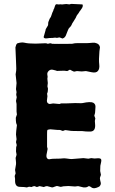

<svg xmlns="http://www.w3.org/2000/svg" viewBox="-20 -982 602 1008"><path d="M479 -389.2 475.1 -374.5 480 -361.8Q481 -359.9 479.5 -355.5Q478 -351.1 478 -346.7Q478 -341.8 479 -333Q483.4 -293.5 456.5 -291.5Q451.2 -291 441.4 -291.5Q431.6 -292 429.2 -292L411.1 -293.9Q355 -293.9 353 -294.9L325.2 -298.8Q322.3 -299.8 316.4 -296.9Q310.5 -293.9 308.1 -294.9L297.9 -298.8Q296.9 -299.8 290 -299.8H282.2L244.1 -303.2Q230 -301.8 228.5 -298.8Q227.1 -295.9 227.1 -278.8V-211.4L230 -200.2Q230 -196.3 225.6 -177.2Q221.2 -158.7 227.1 -151.4Q232.9 -144 242.2 -146.5Q251.5 -148.9 275.9 -148.9Q299.8 -148.9 308.6 -150.4Q317.4 -151.9 332.5 -149.4Q347.2 -147 356 -147Q364.3 -147 418 -151.9L443.8 -148.9L459 -151.9L476.1 -149.9Q499 -152.8 506.8 -149.4Q514.6 -146 510.7 -129.9Q506.8 -113.8 506.8 -111.8L505.9 -84L509.8 -64.9Q509.8 -62 506.3 -53.7Q502.9 -45.4 506.3 -33.7Q509.8 -22 509.3 -16.6Q508.8 -11.2 502.9 -3.9Q498 0 486.3 3.9Q468.8 9.8 458 0.5Q447.3 -8.3 440.9 -2Q439.9 -1 438 -0.5Q436 0 434.1 1Q432.1 2 418.9 2L390.1 -4.9L374 -2.9L346.2 -4.9Q341.3 -5.9 330.1 -4.9Q318.8 -3.9 313 -3.9L299.8 -1Q295.9 -1 288.6 -3.4Q281.2 -5.9 277.3 -5.4Q273.4 -4.9 265.6 -1.5Q258.3 2 253.4 2L227.1 -4.9Q219.7 -4.9 210 0L188 -4.9Q186 -4.9 173.8 0L161.1 -4.9Q154.8 -4.9 145 0Q143.1 0 139.2 -1Q130.9 -2.9 121.1 2L106.9 0L84.5 -1Q59.1 -1 59.1 -32.7V-43L57.1 -58.1L62 -71.8L59.1 -89.8L64 -119.1Q64.9 -125 63.5 -136.7Q62 -148.4 62 -152.8Q66.9 -167.5 66.9 -170.9L64 -187Q64 -205.1 64.9 -209L67.9 -220.2L64 -235.8L66.9 -251L64 -275.9Q64 -288.6 68.8 -325.2L64.9 -335.9Q63 -345.7 63 -363.8L68.8 -380.9L66.9 -396V-436L64 -452.1L67.9 -472.2Q67.9 -474.1 65.9 -480Q64 -485.8 66.9 -498L64 -514.2L66.9 -545.9L62 -591.8L64.9 -610.8Q65.9 -620.1 64.9 -637.7Q64 -655.3 64 -662.1L61 -732.9Q62 -734.9 62.5 -738.3Q64 -748 69.8 -753.9Q92.8 -761.7 108.4 -757.8Q127.4 -752.9 167 -752.9L217.8 -754.9Q225.1 -754.9 231 -752L243.2 -754.9Q248 -754.9 253.9 -752Q272 -751 357.9 -752L373 -754.9Q382.8 -755.9 405.3 -755.4Q427.7 -754.9 434.6 -755.4Q441.4 -755.9 450.2 -756.3Q458 -756.8 467.8 -757.8Q477.5 -758.8 486.8 -754.9Q502 -750 504.9 -733.9L502 -712.9Q498 -667 501 -644Q503.9 -621.1 494.1 -609.4Q484.4 -597.7 460 -603Q435.1 -608.9 431.2 -608.9L409.2 -606.9L383.8 -608.9L370.1 -606Q366.2 -606 358.4 -610.4Q350.6 -614.7 347.2 -616.2L333 -608.9L316.9 -610.8Q291 -610.8 285.6 -609.9Q280.3 -608.9 278.3 -609.9Q276.4 -610.8 273.4 -611.8Q270.5 -612.8 257.8 -615.7Q245.1 -618.7 235.8 -609.9Q226.6 -601.1 228.5 -589.8Q231 -578.1 229.5 -574.2Q228 -570.3 229.5 -560.5Q231 -550.8 231 -545.9L229 -528.8L231.9 -516.1Q231.9 -500 227.1 -490.2L229 -477.1L226.1 -452.1Q227.1 -438 241.2 -436L258.8 -439L292 -436L300.8 -439H324.2L375 -440.9Q378.9 -440.9 394 -440.4Q409.2 -439.9 413.6 -440.9Q454.1 -449.7 469.2 -442.9Q483.4 -435.1 481 -417Q480 -412.1 480 -402.3Q480 -392.6 479 -389.2ZM368.2 -960.9 409.2 -959H412.1Q414.1 -959 414.6 -953.1Q415 -947.3 411.1 -940.4Q407.2 -933.6 402.8 -928.2Q397.9 -922.9 395.5 -918Q393.1 -913.1 387.2 -906.2Q381.8 -899.4 379.9 -893.6Q377.9 -887.7 373.5 -881.8Q369.1 -875 366.7 -870.6Q364.3 -866.2 361.3 -862.3Q358.4 -858.4 356 -851.6Q353 -844.2 346.2 -838.4Q339.4 -832.5 336.4 -822.8Q333 -813 331.5 -810.5Q330.1 -808.6 328.1 -801.8Q322.8 -783.7 308.1 -779.8L293.9 -785.2Q291 -786.1 284.7 -784.2Q278.3 -782.2 274.4 -783.7Q270.5 -785.2 262.7 -783.7Q254.9 -782.2 249 -782.7Q243.2 -783.2 227.5 -780.8Q211.9 -778.3 209 -787.1L219.2 -823.2Q219.2 -827.1 220.7 -829.6Q222.2 -832 226.1 -838.9Q230 -845.7 231.4 -847.7Q232.9 -849.6 232.9 -857.9Q232.9 -866.2 234.9 -869.1Q236.8 -872.1 238.8 -878.9Q241.2 -885.7 244.1 -888.7Q247.1 -891.6 251 -904.3Q254.9 -917 257.3 -920.9Q259.8 -924.8 260.7 -929.7Q261.7 -934.6 264.2 -937Q265.1 -939 267.1 -946.3Q269 -953.6 272 -957Q272.9 -960.9 280.8 -959.5Q289.1 -958 293 -959Q296.9 -960 301.3 -959Q305.7 -958 313.5 -959.5Q321.3 -960.9 328.1 -960.9L344.2 -959Q346.2 -959 349.6 -960.4Q353 -961.9 357.4 -961.4Q362.3 -960.9 368.2 -960.9Z"/></svg>

Font: AntiqueNobleBold
Style: Bold
Weight: 700
Version: Version 001.000